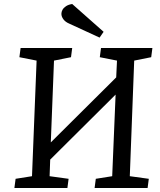

<svg xmlns="http://www.w3.org/2000/svg" viewBox="-20 -940 800 960"><path d="M558 -467 231 -142 228 -59 323 -46 317 0H52L58 -46L140 -59L163 -637L77 -654L83 -700H341L335 -654L250 -637L234 -228L561 -553L565 -637L479 -654L485 -700H742L736 -654L651 -637L629 -59L724 -46L718 0H453L459 -46L541 -59ZM498 -781 478 -752 326 -822Q307 -830 297 -843.5Q287 -857 287 -871Q287 -881 292.5 -891Q298 -901 310 -909Q322 -917 341 -920Z"/></svg>

Font: Literata
Style: Italic
Weight: 400
Italic angle: -2°
Designer: Latin by Veronika Burian and Jose Scaglione. Greek by Irene Vlachou. Cyrillic by Vera Evstafieva
Foundry: TypeTogether
Version: Version 3.103;gftools[0.9.29]